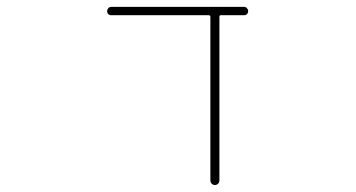

<svg xmlns="http://www.w3.org/2000/svg" viewBox="-20 -564 1040 561"><path d="M594.7 -37.1V-514.6Q594.7 -519.5 589.8 -519.5H304.7Q299.8 -519.5 296.4 -522.9Q293 -526.4 293 -531.2Q293 -536.1 296.4 -540Q299.8 -543.9 304.7 -543.9H693.4Q698.2 -543.9 701.7 -540Q705.1 -536.1 705.1 -531.2Q705.1 -526.4 701.7 -522.9Q698.2 -519.5 693.4 -519.5H625Q621.1 -519.5 621.1 -514.6V-37.1Q621.1 -31.2 617.2 -27.3Q613.3 -23.4 607.9 -23.4Q602.5 -23.4 598.6 -27.3Q594.7 -31.2 594.7 -37.1Z"/></svg>

Font: Rounded Mgen+ 1mn thin
Style: Regular
Weight: 100
Designer: [Source Han Sans]
Ryoko NISHIZUKA  (kana & ideographs); Paul D. Hunt (Latin, Greek & Cyrillic); Wenlong ZHANG  (bopomofo
Version: Version 1.059.20150602